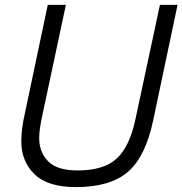

<svg xmlns="http://www.w3.org/2000/svg" viewBox="-20 -750 745 784"><path d="M606 -261Q575 -111 502.5 -48.5Q430 14 290 14Q175 14 121 -38.5Q67 -91 67 -173Q67 -225 82 -289L175 -730H249L152 -275Q140 -220 140 -186Q140 -129 176.5 -91.5Q213 -54 297 -54Q405 -54 457.5 -103.5Q510 -153 533 -263L633 -730H705Z"/></svg>

Font: Nacelle Light
Style: Italic
Weight: 300
Italic angle: -12°
Designer: Sora Sagano
Foundry: Sora Sagano
Version: Version 1.000;FEAKit 1.0